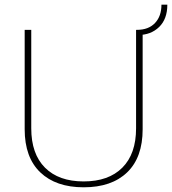

<svg xmlns="http://www.w3.org/2000/svg" viewBox="-20 -787 732 817"><path d="M587 -660V-237Q587 -117 521 -53.5Q455 10 336 10Q218 10 151.5 -53.5Q85 -117 85 -237V-660H113V-241Q113 -132 171.5 -73.5Q230 -15 336 -15Q442 -15 500.5 -73.5Q559 -132 559 -241V-660ZM692 -767Q692 -706 657 -672Q622 -638 567 -638L563 -660Q612 -660 639.5 -689Q667 -718 667 -767Z"/></svg>

Font: Work Sans ExtraLight
Style: Regular
Weight: 200
Designer: Wei Huang
Foundry: Wei Huang
Version: Version 2.010; ttfautohint (v1.8.3)